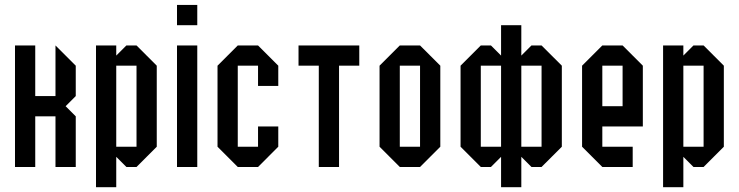

<svg xmlns="http://www.w3.org/2000/svg" viewBox="-20 -687 3040 790"><path d="M125 0H41.7V-500H125V-291.7H208.3V-500L291.7 -416.7V-291.7L250 -250L291.7 -208.3V0H208.3V-208.3H125Z M458.3 -416.7V-83.3H541.7V-416.7ZM375 -500H458.3V-458.3L500 -500H541.7L625 -416.7V-83.3L541.7 0H500L458.3 -41.7V83.3H375Z M791.7 0H708.3V-500H791.7ZM791.7 -583.3H708.3V-666.7H791.7Z M1041.7 -83.3V-166.7H1125V-83.3L1041.7 0H958.3L875 -83.3V-416.7L958.3 -500H1041.7L1125 -416.7V-333.3H1041.7V-416.7H958.3V-83.3Z M1375 0H1291.7V-416.7H1208.3V-500H1458.3V-416.7H1375Z M1625 0 1541.7 -83.3V-416.7L1625 -500H1708.3L1791.7 -416.7V-83.3L1708.3 0ZM1625 -83.3H1708.3V-416.7H1625Z M2125 -41.7V83.3H2041.7V-41.7L2000 0H1958.3L1875 -83.3V-416.7L1958.3 -500H2000L2041.7 -458.3V-583.3H2125V-458.3L2166.7 -500H2208.3L2291.7 -416.7V-83.3L2208.3 0H2166.7ZM2125 -83.3H2208.3V-416.7H2125ZM1958.3 -83.3H2041.7V-416.7H1958.3Z M2583.3 -83.3V0H2458.3L2375 -83.3V-416.7L2458.3 -500H2541.7L2625 -416.7V-166.7H2458.3V-83.3ZM2458.3 -250H2541.7V-416.7H2458.3Z M2791.7 -416.7V-83.3H2875V-416.7ZM2708.3 -500H2791.7V-458.3L2833.3 -500H2875L2958.3 -416.7V-83.3L2875 0H2833.3L2791.7 -41.7V83.3H2708.3Z"/></svg>

Font: Yulong
Style: Regular
Weight: 400
Designer: GGBotNet
Foundry: f0n7.com
Version: 1.00